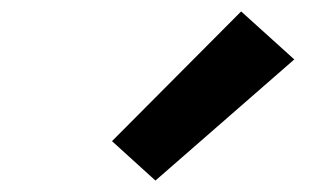

<svg xmlns="http://www.w3.org/2000/svg" viewBox="-20 -842 540 336"><path d="M252 -526 176 -595 402 -822 495 -738Z"/></svg>

Font: Iosevka Curly Slab Extrabold
Style: Italic
Weight: 800
Italic angle: -9°
Monospace: yes
Designer: Belleve Invis
Foundry: Belleve Invis
Version: Version 22.1.2; ttfautohint (v1.8.4)